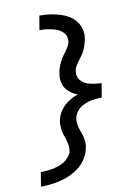

<svg xmlns="http://www.w3.org/2000/svg" viewBox="-104 -901 808 1122"><g transform="rotate(-10 300.0 -340.0)"><path d="M46 153 60 69Q71 69 81 68.5Q91 68 102 67Q113 66 123.5 64Q134 62 144.5 59.5Q155 57 165 53.5Q175 50 185.5 45Q196 40 205 33.5Q214 27 222 19Q230 11 237.5 0Q245 -11 246 -19L247 -28Q249 -37 248.5 -45.5Q248 -54 246 -62.5Q244 -71 242 -79Q240 -87 238 -95Q236 -103 233 -111Q230 -119 227.5 -127Q225 -135 223.5 -143Q222 -151 221 -159.5Q220 -168 219.5 -178Q219 -188 220 -194L221 -202Q223 -216 228.5 -231Q234 -246 242.5 -259.5Q251 -273 261.5 -284.5Q272 -296 285 -305.5Q298 -315 314.5 -324Q331 -333 340 -336L352 -340Q339 -345 327 -351.5Q315 -358 304.5 -367Q294 -376 285.5 -386.5Q277 -397 272.5 -410Q268 -423 265.5 -440Q263 -457 265 -467L267 -478Q268 -487 270 -496Q272 -505 275 -513.5Q278 -522 281.5 -530.5Q285 -539 289.5 -547.5Q294 -556 299 -564.5Q304 -573 309.5 -580.5Q315 -588 321 -595.5Q327 -603 332 -611Q337 -619 342.5 -629Q348 -639 349 -645L351 -652Q352 -663 351 -673Q350 -683 346 -691.5Q342 -700 335 -707.5Q328 -715 320.5 -720.5Q313 -726 304 -730Q295 -734 285.5 -737Q276 -740 266 -742Q256 -744 246 -745.5Q236 -747 224.5 -748Q213 -749 206 -749H196L210 -833Q227 -833 244 -832Q261 -831 277.5 -828.5Q294 -826 310.5 -822Q327 -818 342.5 -812.5Q358 -807 372.5 -799.5Q387 -792 399.5 -782Q412 -772 422 -759.5Q432 -747 439 -732.5Q446 -718 449 -698.5Q452 -679 450 -668L448 -652Q446 -643 444 -634Q442 -625 439 -616.5Q436 -608 433 -599.5Q430 -591 425.5 -582.5Q421 -574 415.5 -566Q410 -558 404.5 -550.5Q399 -543 393 -535Q387 -527 381.5 -519Q376 -511 371 -501.5Q366 -492 365 -486L364 -478Q362 -468 362.5 -458.5Q363 -449 366 -440.5Q369 -432 374.5 -425Q380 -418 386.5 -412Q393 -406 401 -401.5Q409 -397 417.5 -394Q426 -391 435.5 -389Q445 -387 454 -385.5Q463 -384 474 -383Q485 -382 491 -382H500L486 -298Q476 -298 466.5 -297.5Q457 -297 447.5 -296Q438 -295 428 -293Q418 -291 408.5 -288.5Q399 -286 389.5 -282Q380 -278 370.5 -273Q361 -268 353 -261.5Q345 -255 338.5 -246.5Q332 -238 326.5 -227.5Q321 -217 320 -211L318 -202Q317 -193 317 -184.5Q317 -176 318.5 -167.5Q320 -159 322 -151Q324 -143 327 -135Q330 -127 332.5 -119Q335 -111 337.5 -103Q340 -95 342 -87Q344 -79 345 -70.5Q346 -62 346.5 -51.5Q347 -41 346 -36L344 -28Q342 -11 335 6Q328 23 318 39Q308 55 295 68.5Q282 82 266.5 93Q251 104 234.5 112.5Q218 121 201 127.5Q184 134 166.5 138.5Q149 143 131.5 146Q114 149 93.5 151Q73 153 61 153Z"/></g></svg>

Font: Iosevka Aile Medium
Style: Italic
Weight: 500
Italic angle: -9°
Designer: Belleve Invis
Foundry: Belleve Invis
Version: Version 31.1.0; ttfautohint (v1.8.4)